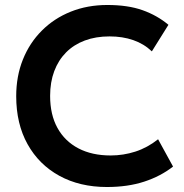

<svg xmlns="http://www.w3.org/2000/svg" viewBox="-20 -735 738 770"><path d="M409 15Q300 15 218 -30Q136 -75 90.5 -156.8Q45 -238.5 45 -349Q45 -429.5 71.8 -496.2Q98.5 -563 147.8 -612.2Q197 -661.5 263.8 -688.2Q330.5 -715 410.5 -715Q493 -715 551.5 -694.2Q610 -673.5 655.5 -635.5L589 -529Q557 -559.5 514.2 -574.2Q471.5 -589 419.5 -589Q364 -589 320 -572.5Q276 -556 245 -524.8Q214 -493.5 197.5 -449.5Q181 -405.5 181 -350.5Q181 -275 210.5 -221.8Q240 -168.5 294.5 -140Q349 -111.5 424 -111.5Q474.5 -111.5 522.8 -127Q571 -142.5 614 -176.5L674 -67Q624 -28 558.2 -6.5Q492.5 15 409 15Z"/></svg>

Font: Geologica EX Med
Style: Regular
Weight: 500
Designer: Sindre Bremnes, Frode Helland
Foundry: Monokrom Skriftforlag AS
Version: Version 1.010;gftools[0.9.28]